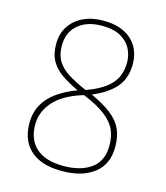

<svg xmlns="http://www.w3.org/2000/svg" viewBox="-110 -808 779 903"><g transform="rotate(15 279.5 -357.0)"><path d="M276 10Q207 10 161.5 -11.5Q116 -33 93 -73Q70 -113 70 -169Q70 -220 91.5 -259Q113 -298 153 -326.5Q193 -355 249 -376Q202 -398 167.5 -421.5Q133 -445 114 -478Q95 -511 95 -560Q95 -611 119 -647.5Q143 -684 185 -704Q227 -724 281 -724Q344 -724 385.5 -702.5Q427 -681 447.5 -644.5Q468 -608 468 -562Q468 -493 431 -449.5Q394 -406 319 -374Q380 -346 417.5 -317Q455 -288 472 -252Q489 -216 489 -164Q489 -79 431 -34.5Q373 10 276 10ZM277 -15Q360 -15 410.5 -51.5Q461 -88 461 -164Q461 -205 447 -238Q433 -271 395 -301.5Q357 -332 284 -362Q190 -334 144 -283.5Q98 -233 98 -169Q98 -96 143 -55.5Q188 -15 277 -15ZM285 -387Q340 -407 374 -431.5Q408 -456 424 -488Q440 -520 440 -562Q440 -597 424.5 -628Q409 -659 374.5 -679Q340 -699 282 -699Q209 -699 166 -662Q123 -625 123 -560Q123 -515 141.5 -485Q160 -455 196 -432.5Q232 -410 285 -387Z"/></g></svg>

Font: Noto Serif Ethiopic Thin
Style: Regular
Weight: 250
Version: Version 2.102